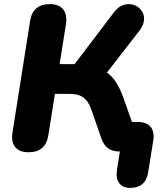

<svg xmlns="http://www.w3.org/2000/svg" viewBox="-20 -734 790 937"><path d="M614 183C666 183 695 158 703 107L728 -49C737 -106 709 -139 651 -139H624L582 -257C562 -313 538 -354 502 -380L661 -585C735 -682 605 -766 537 -675L344 -421H271L302 -617C311 -679 282 -714 223 -714C168 -714 135 -686 127 -632L41 -88C31 -26 60 9 119 9C175 9 207 -18 216 -74L248 -276H317C377 -276 407 -254 426 -198L476 -55C491 -12 524 5 558 5H565L551 93C542 150 567 183 614 183Z"/></svg>

Font: SN Pro Heavy
Style: Italic
Weight: 800
Italic angle: -9°
Designer: Tobias Whetton
Foundry: Supernotes
Version: Version 1.001;Glyphs 3.2 (3249)